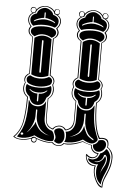

<svg xmlns="http://www.w3.org/2000/svg" viewBox="-66 -854 785 1152"><g transform="rotate(5 326.0 -278.0)"><path d="M90 -25Q98 -28 92 -35Q87 -40 82 -36Q78 -34 78.5 -30Q79 -26 82 -24.5Q85 -23 90 -25ZM253 -34Q240 -34 221.5 -45Q203 -56 193 -68Q183 -79 174.5 -100Q166 -121 166 -142V-179Q166 -183 162 -183Q158 -183 158 -179V-142Q158 -108 134 -67Q121 -47 113 -40Q128 -50 138 -67Q138 -68 144.5 -76Q151 -84 155.5 -92Q160 -100 162 -109Q170 -82 191 -61Q198 -53 216.5 -43.5Q235 -34 251 -34ZM214 -297Q217 -300 215.5 -301Q214 -302 211 -300Q194 -285 162 -285Q130 -285 113 -300Q111 -302 110 -301Q106 -301 110 -297Q130 -278 154 -278H158V-236Q158 -231 162 -231Q166 -231 166 -236V-278H171Q195 -278 214 -297ZM535 100Q538 101 546 101Q563 101 576.5 88.5Q590 76 595 61Q602 68 602 81Q602 92 596 107Q593 116 586 129Q574 157 574 177Q574 178 574 179Q574 165 578.5 154.5Q583 144 590.5 131.5Q598 119 602 109Q608 94 608 81Q608 63 597 53Q596 52 592 53.5Q588 55 588 57Q579 98 535 98ZM511 -30Q517 -25 517 -30Q518 -34 514 -36Q490 -50 480 -66Q458 -103 458 -142V-179Q458 -183 454 -183Q450 -183 450 -179V-142Q450 -107 430 -74Q424 -63 404.5 -51Q385 -39 370 -38Q387 -38 405 -47Q423 -56 432 -65Q449 -82 454 -109Q460 -86 473 -63Q478 -54 487.5 -46Q497 -38 504 -34ZM167 -410V-595Q167 -598 164.5 -599.5Q162 -601 160 -599.5Q158 -598 158 -595V-410Q158 -406 160 -404.5Q162 -403 164.5 -404.5Q167 -406 167 -410ZM506 -297Q509 -300 507 -301Q505 -302 502 -300Q485 -285 454 -285Q421 -285 404 -300Q402 -302 400 -301Q398 -301 402 -297Q421 -278 444 -278H450V-236Q450 -231 454 -231Q458 -231 458 -236V-278H462Q487 -278 506 -297ZM224 -714Q217 -720 197.5 -727Q178 -734 166 -734V-764Q166 -767 164 -767Q159 -769 159 -764V-734Q147 -734 127 -727Q107 -720 101 -714Q97 -710 99 -708Q100 -707 102 -709Q112 -715 130 -720Q148 -725 162 -725Q175 -725 194.5 -720Q214 -715 222 -709Q227 -706 227 -709Q226 -711 224 -714ZM458 -410V-595Q458 -598 456 -599.5Q454 -601 451.5 -599.5Q449 -598 449 -595V-410Q449 -406 451.5 -404.5Q454 -403 456 -404.5Q458 -406 458 -410ZM515 -714Q509 -720 489 -727Q469 -734 456 -734V-764Q456 -768 453 -768Q450 -768 450 -764V-734Q438 -734 418 -727Q398 -720 391 -714Q387 -710 389 -708Q391 -707 394 -709Q403 -715 421 -720Q439 -725 454 -725Q465 -725 485 -720Q505 -715 514 -709Q518 -706 518 -709Q518 -711 515 -714ZM274 -3Q270 -1 264.5 -0.5Q259 0 254 0Q232 0 205 -8.5Q178 -17 162 -27Q147 -18 127.5 -12Q108 -6 89 -6Q73 -6 58 -11Q92 -59 101 -110.5Q110 -162 110 -235H112Q126 -202 162.5 -202Q199 -202 213 -235H214V-134Q214 -105 228.5 -86Q243 -67 265 -63Q280 -45 280 -20Q280 -7 274 -3ZM308 -82Q326 -82 334 -68Q342 -54 342 -34Q342 -16 333 -3Q324 10 310 10Q298 10 283 -1Q282 -3 282.5 -5Q283 -7 285.5 -11Q288 -15 288 -18Q289 -21 289 -26Q289 -33 279 -55Q278 -60 278 -62Q278 -71 288.5 -76.5Q299 -82 308 -82ZM584 232Q549 206 549 152Q549 127 558 113Q553 114 548 114Q529 114 513 106Q497 98 494 82Q514 87 519 87Q528 87 538 82Q543 80 546.5 77.5Q550 75 553 70Q556 65 557.5 63Q559 61 561.5 54.5Q564 48 565 46Q574 45 584 36Q594 27 598 18Q607 20 617 37Q627 54 627 70Q627 113 605.5 159.5Q584 206 584 232ZM240 -307Q240 -276 213 -257Q202 -210 162 -210Q122 -210 112 -257Q85 -276 85 -307Q85 -321 90 -330Q114 -314 162.5 -314Q211 -314 234 -330Q240 -321 240 -307ZM224 -334Q195 -321 162 -321Q128 -321 101 -334Q86 -341 86 -361Q86 -368 92 -375Q98 -382 107 -383Q129 -369 162.5 -369Q196 -369 218 -383Q226 -382 232.5 -375Q239 -368 239 -361Q239 -341 224 -334ZM570 -34Q581 -34 588 -26Q595 -18 595 -6Q595 11 581.5 24.5Q568 38 551 38Q537 38 527 27.5Q517 17 517 3Q517 -1 518 -3Q528 -4 537 -12Q546 -20 548 -30Q560 -34 570 -34ZM542 -38V-35Q542 -26 530.5 -17Q519 -8 506 -8Q485 -8 454 -27Q414 -3 365 -2Q363 -2 362 -2Q349 -2 343 -3Q351 -13 351 -39Q351 -55 346 -65Q370 -65 386 -85Q402 -105 402 -136V-235H403Q416 -202 454 -202Q490 -202 503 -235H506Q506 -175 512.5 -133.5Q519 -92 542 -38ZM214 -390Q188 -378 162 -378Q136 -378 111 -390V-610Q136 -627 162.5 -627Q189 -627 214 -610ZM531 -307Q531 -275 503 -257Q494 -210 454 -210Q412 -210 403 -257Q376 -276 376 -307Q376 -321 382 -330Q405 -314 454 -314Q502 -314 525 -330Q531 -321 531 -307ZM515 -334Q487 -321 454 -321Q420 -321 391 -334Q377 -341 377 -361Q377 -368 383.5 -375Q390 -382 398 -383Q420 -369 453.5 -369Q487 -369 509 -383Q518 -382 524 -375Q530 -368 530 -361Q530 -342 515 -334ZM214 -619Q187 -635 159 -635Q134 -635 111 -619Q86 -631 86 -649Q86 -681 162 -683Q238 -683 238 -649Q238 -631 214 -619ZM228 -681Q199 -692 162 -692Q125 -692 97 -681Q77 -697 77 -718Q77 -747 113 -757Q116 -773 131 -783.5Q146 -794 162 -794Q175 -794 191.5 -783Q208 -772 211 -757Q247 -747 247 -718Q247 -695 228 -681ZM505 -390Q479 -378 454 -378Q427 -378 402 -390V-610Q427 -627 453.5 -627Q480 -627 505 -610ZM505 -619Q478 -635 450 -635Q424 -635 402 -619Q378 -631 378 -649Q378 -681 454 -683Q529 -683 529 -649Q529 -630 505 -619ZM519 -681Q490 -692 454 -692Q417 -692 387 -681Q368 -695 368 -718Q368 -747 404 -757Q407 -773 422 -783.5Q437 -794 454 -794Q466 -794 483 -783Q500 -772 502 -757Q538 -747 538 -718Q538 -695 519 -681ZM555 46Q547 80 515 80Q497 80 484 66Q485 77 487.5 84.5Q490 92 496 101.5Q502 111 514.5 116.5Q527 122 546 122Q540 131 540 148Q540 177 555.5 207.5Q571 238 591 245Q590 241 590 233Q590 211 612.5 161Q635 111 635 71Q635 40 614 16Q606 9 602 9Q604 3 604 -6Q604 -41 570 -41Q562 -41 550 -38Q513 -95 513 -254Q540 -271 540 -307Q540 -322 533 -338Q539 -347 539 -355Q539 -367 531.5 -377.5Q524 -388 514 -392V-615Q538 -629 538 -652Q537 -665 528 -674Q527 -675 527 -676.5Q527 -678 528 -678Q547 -698 547 -718Q547 -734 537 -745.5Q527 -757 510 -762Q505 -779 487 -790.5Q469 -802 454 -802Q437 -802 419.5 -790.5Q402 -779 398 -762Q380 -757 370 -745.5Q360 -734 360 -718Q360 -697 378 -678Q379 -678 379 -676.5Q379 -675 378 -674Q369 -665 369 -652Q369 -629 394 -615V-392Q383 -388 375.5 -377.5Q368 -367 368 -355Q368 -345 374 -338Q367 -323 366 -308Q366 -272 394 -254V-136Q394 -119 389 -106Q384 -93 376 -87Q368 -81 360.5 -77.5Q353 -74 348 -73H342Q330 -93 309 -93Q282 -93 270 -71Q268 -71 265 -72Q262 -73 253.5 -77Q245 -81 238.5 -87Q232 -93 227 -105.5Q222 -118 222 -134V-254Q249 -271 249 -307Q249 -322 242 -338Q248 -347 248 -355Q248 -367 240.5 -377.5Q233 -388 222 -392V-615Q246 -629 246 -651Q246 -664 237 -674Q236 -675 236 -676.5Q236 -678 237 -678Q256 -698 256 -718Q256 -734 246 -745.5Q236 -757 218 -762Q215 -779 196.5 -790.5Q178 -802 162 -802Q146 -802 128 -790.5Q110 -779 106 -762Q89 -757 79 -745.5Q69 -734 69 -718Q69 -697 87 -678Q88 -678 88 -676.5Q88 -675 87 -674Q78 -664 78 -652Q78 -629 102 -615V-392Q92 -388 84.5 -377.5Q77 -367 77 -355Q77 -345 82 -338Q75 -323 75 -308Q75 -272 103 -254Q103 -165 91.5 -105.5Q80 -46 43 -9Q52 -3 63 -0.5Q74 2 86 2Q114 2 146 -10Q149 -18 162 -18Q169 -18 173 -12Q193 -4 216.5 1Q240 6 258 6Q270 6 275 5Q286 20 308 20Q319 20 326.5 16Q334 12 336 9Q338 6 338 5Q352 6 358 6Q402 6 454 -17Q470 -9 487.5 -4Q505 1 510 1Q510 22 523 34Q535 46 551 46ZM246 -782Q240 -795 227 -790Q221 -784 220 -775Q220 -767 226 -764Q234 -761 239 -763Q252 -770 246 -782ZM518 -790Q509 -785 510 -774Q514 -766 516 -764Q525 -761 530 -763Q543 -770 537 -782.5Q531 -795 518 -790ZM523 -794Q530 -794 536 -789Q542 -784 542 -776Q542 -761 529 -758Q552 -744 552 -718Q552 -697 534 -677Q544 -664 544 -652Q544 -628 518 -614V-394Q529 -389 536.5 -378.5Q544 -368 544 -357Q543 -347 538 -338Q545 -322 545 -306Q545 -272 518 -252Q518 -99 554 -45Q560 -47 570 -47Q590 -47 600 -38Q609 -29 609 -7Q609 1 606 6Q616 10 628 27Q640 44 640 66Q640 105 629 135.5Q618 166 606.5 191Q595 216 595 242V249Q595 250 590 250Q572 250 553.5 215.5Q535 181 535 146Q535 135 538 126Q506 126 493 106.5Q480 87 480 63Q481 58 484 57Q498 74 519 74Q531 74 539 67Q547 60 549 51H547Q532 51 519 38Q506 25 506 6V4Q462 -9 454 -13Q403 11 362 11Q352 11 343 9Q331 24 308 24Q284 24 271 9Q262 10 254 10Q219 10 176 -7Q177 -5 177 0Q177 7 172.5 12Q168 17 161 17Q153 17 148 11.5Q143 6 143 -2V-5Q115 6 87 6Q56 6 38 -7L37 -8L36 -10Q36 -10 38 -11Q76 -47 87 -105Q98 -163 98 -252Q70 -272 70 -306Q70 -322 78 -338Q72 -347 72 -357Q72 -369 79.5 -379.5Q87 -390 98 -394V-614Q72 -628 72 -652Q72 -665 82 -677Q64 -697 64 -718Q64 -744 87 -758Q74 -761 74 -778Q74 -785 79.5 -789.5Q85 -794 92 -794Q106 -792 109 -779Q117 -792 132.5 -799Q148 -806 162.5 -806Q177 -806 192 -799Q207 -792 216 -779Q220 -793 232 -794Q239 -794 244.5 -789Q250 -784 250 -776Q250 -761 238 -758Q261 -744 261 -718Q261 -697 243 -677Q252 -664 253 -652Q253 -628 227 -614V-394Q238 -390 245.5 -379.5Q253 -369 253 -357Q252 -346 247 -338Q254 -322 254 -307Q254 -273 226 -252V-134Q226 -91 263 -78L266 -77Q267 -77 270 -80.5Q273 -84 274.5 -85Q276 -86 279 -88.5Q282 -91 284.5 -92Q287 -93 291 -94.5Q295 -96 299.5 -97Q304 -98 309 -98Q319 -98 328.5 -93Q338 -88 342 -83L346 -78Q347 -78 350 -78.5Q353 -79 360.5 -83Q368 -87 374 -93Q380 -99 385 -110.5Q390 -122 390 -136V-252Q362 -272 362 -306Q362 -322 369 -338Q363 -347 363 -357Q363 -369 370.5 -379.5Q378 -390 389 -394V-614Q363 -628 363 -652Q363 -665 373 -677Q355 -696 355 -718Q355 -745 378 -758Q365 -761 365 -778Q365 -785 370.5 -789.5Q376 -794 383 -794Q397 -792 400 -779Q409 -792 424 -799Q439 -806 453.5 -806Q468 -806 483.5 -798.5Q499 -791 507 -778Q507 -786 512 -790Q517 -794 523 -794ZM382 -761Q388 -761 392 -765Q396 -769 396 -775Q396 -782 392.5 -786.5Q389 -791 382.5 -791Q376 -791 372.5 -786Q369 -781 369 -774Q369 -761 382 -761ZM149 -6Q147 -5 147 -2Q147 3 151.5 7.5Q156 12 161 12Q166 12 169.5 8.5Q173 5 173 0Q173 -6 170 -10Q168 -10 166 -11Q163 -12 162 -13Q160 -12 155.5 -10Q151 -8 149 -6ZM77 -775Q77 -770 80.5 -765.5Q84 -761 90 -761Q105 -761 105 -777Q105 -790 92 -790Q86 -790 81.5 -785.5Q77 -781 77 -775Z"/></g></svg>

Font: Indiction Unicode
Style: Normal
Weight: 500
Version: Version 1.1